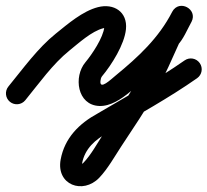

<svg xmlns="http://www.w3.org/2000/svg" viewBox="-48 -316 715 662"><path d="M-13.8 35C2.2 48.1 25.9 45.8 39 29.8C86.5 -28.2 133.1 -94.8 191.5 -141.8C223.5 -167.5 267.8 -208.3 308.3 -218.7C310.9 -219.3 313.5 -219.9 316.1 -220C319.5 -220.3 312.5 -231 311.7 -222.7C308.1 -186.4 269.3 -128.6 246.3 -101.1C205.1 -51.9 217.8 46.5 294.3 49.4C332.9 50.9 370.4 25.3 398.8 2C484.6 -68.5 561.2 -141.1 612.4 -240.9C623.6 -262.8 613 -282.4 596.6 -291.1C580.3 -299.8 558.1 -297.7 546.2 -276.1C535.7 -257.2 518.3 -220.3 510.5 -212.5C510.2 -212.2 508.4 -209.7 506.6 -207.1C504.8 -204.6 503.1 -202 502.9 -201.7C477.9 -147.2 454.7 -90.6 425.3 -38.4C389.8 24.8 347.8 85.9 308.1 146.4C287.5 177.8 265.9 218 239.9 245C236.8 248.3 231.7 250.7 227.2 251.1C226.3 251.1 226.4 250.9 227.6 251.4C230.8 252.6 232.7 254.8 234.3 257.8C235.7 260.8 234.3 251.1 234.9 247.8C244.3 196.3 280.7 164.9 324.8 141C324.8 141 325.2 140.8 325.5 140.6C325.8 140.5 326.1 140.3 326.1 140.3C428.4 79.8 534.2 21.9 631.5 -46.3C648.5 -58.2 652.6 -81.5 640.7 -98.5C628.8 -115.5 605.5 -119.6 588.5 -107.7C588.5 -107.7 588.5 -107.7 588.5 -107.7C492.8 -40.7 388.5 16.3 287.9 75.7C287.9 75.7 288.2 75.5 288.5 75.4C288.9 75.2 289.2 75 289.2 75C224.6 110 174.8 159.8 161.1 234.2C145.1 321.7 237.9 355.4 294.1 297C323.6 266.2 347.4 223.1 370.8 187.6C411.5 125.6 454.3 63 490.7 -1.6C521.1 -55.6 545.2 -114 571.1 -170.3C571.2 -170.7 569.2 -167.8 567.2 -165C565.2 -162.1 563.2 -159.2 563.5 -159.5C583.9 -179.9 597.7 -214.3 611.8 -239.9C623.7 -261.4 612.8 -281.2 596.1 -290.1C579.4 -299 556.9 -297 545.6 -275.1C499.3 -184.8 428.8 -119.7 351.2 -56C334.4 -42.2 295.3 -4.3 298.3 -36.5C298.8 -41.7 300.3 -48.8 303.7 -52.9C337.1 -92.7 381.1 -162.7 386.3 -215.3C392.3 -275.2 344.3 -305.4 289.7 -291.3C236.8 -277.7 186.3 -233.8 144.5 -200.2C81.8 -149.8 32 -79.9 -19 -17.8C-32.1 -1.8 -29.8 21.9 -13.8 35Z"/></svg>

Font: FRB American Cursive Extrabold
Style: Bold Italic
Weight: 800
Italic angle: -25°
Version: Version 2.0;Modular Font Editor K font №1